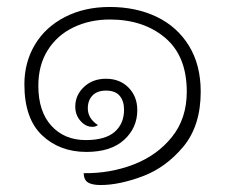

<svg xmlns="http://www.w3.org/2000/svg" viewBox="-20 -489 646 551"><path d="M220 8Q296 9 363.5 -17Q431 -43 473.5 -96Q516 -149 516 -226Q516 -328 454 -380.5Q392 -433 295 -433Q238 -433 191 -410.5Q144 -388 117 -345Q90 -302 90 -243Q90 -169 127.5 -128Q165 -87 226 -87Q282 -87 309 -110.5Q336 -134 336 -174Q336 -199 323.5 -214Q311 -229 284 -229Q259 -229 245.5 -215Q232 -201 232 -178Q232 -149 261 -130Q254 -125 245 -125Q226 -125 211 -142Q196 -159 196 -183Q196 -216 221 -239.5Q246 -263 284 -263Q324 -263 349 -237.5Q374 -212 374 -173Q374 -122 336 -87.5Q298 -53 228 -53Q151 -53 100.5 -101Q50 -149 50 -247Q50 -310 80 -360.5Q110 -411 166 -440Q222 -469 295 -469Q370 -469 429 -441Q488 -413 522 -358Q556 -303 556 -226Q556 -128 506 -68Q456 -8 389 17Q322 42 269 42Q245 42 233 35Q221 28 220 8Z"/></svg>

Font: Krub ExtraLight
Style: Regular
Weight: 275
Designer: Ekaluck Peanpanawate
Foundry: Cadson Demak Co.,Ltd.
Version: Version 1.000; ttfautohint (v1.6)